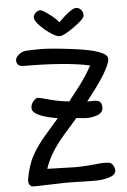

<svg xmlns="http://www.w3.org/2000/svg" viewBox="-58 -896 623 942"><g transform="rotate(-5 253.5 -425.0)"><path d="M265 -787Q248 -809 217 -831Q186 -854 177 -854Q166 -855 154 -844.5Q142 -834 142 -821Q142 -799 190 -758Q238 -719 261 -719Q281 -719 334 -757Q386 -794 386 -810Q387 -826 377 -838Q367 -850 352 -850Q328 -850 265 -787ZM334 2Q339 2 375 2.5Q411 3 449 -10Q478 -21 474 -45Q468 -78 442 -80Q434 -81 422 -81Q411 -81 405 -80L350 -75Q311 -72 280 -72L143 -76Q164 -139 213 -203Q236 -232 289 -291L307 -312L343 -308Q346 -308 364 -307.5Q382 -307 412 -317Q439 -328 439 -353Q439 -380 419 -386Q412 -388 404.5 -388.5Q397 -389 385 -388H367L381 -406Q449 -493 471 -538Q488 -571 488 -586L487 -594Q478 -630 323 -650Q213 -664 163 -664Q118 -664 88 -662Q68 -660 52.5 -646Q37 -632 37 -620Q37 -589 71 -589Q276 -589 397 -563Q372 -517 334 -466L301 -424Q287 -407 280 -396Q229 -401 186 -413Q135 -427 128 -427Q117 -427 104.5 -412.5Q92 -398 92 -379Q92 -340 216 -319L156 -250Q110 -198 84 -151Q57 -104 44 -29Q44 -12 50.5 -4.5Q57 3 62 3.5Q67 4 77 4L229 0H251Z"/></g></svg>

Font: Patrick Hand SC
Style: Regular
Weight: 400
Designer: Patrick Wagesreiter
Foundry: Patrick Wagesreiter
Version: Version 2.001; ttfautohint (v1.8.2)